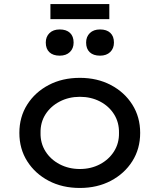

<svg xmlns="http://www.w3.org/2000/svg" viewBox="-20 -922 791 952"><path d="M376 10Q289 10 221.5 -25.5Q154 -61 115 -122.5Q76 -184 76 -263Q76 -342 115 -403.5Q154 -465 221.5 -500.5Q289 -536 376 -536Q462 -536 529.5 -500.5Q597 -465 636 -403.5Q675 -342 675 -263Q675 -184 636 -122.5Q597 -61 529.5 -25.5Q462 10 376 10ZM376 -84Q431 -84 475.5 -107.5Q520 -131 545.5 -171.5Q571 -212 570 -263Q571 -315 545.5 -355.5Q520 -396 475.5 -419Q431 -442 376 -442Q321 -442 276 -418.5Q231 -395 205.5 -355Q180 -315 181 -263Q180 -212 205.5 -171.5Q231 -131 276 -107.5Q321 -84 376 -84ZM476 -646Q443 -646 425 -663Q407 -680 407 -711Q407 -740 425.5 -758Q444 -776 476 -776Q509 -776 527 -759Q545 -742 545 -711Q545 -682 526.5 -664Q508 -646 476 -646ZM276 -646Q243 -646 225 -663Q207 -680 207 -711Q207 -740 225.5 -758Q244 -776 276 -776Q309 -776 327 -759Q345 -742 345 -711Q345 -682 326.5 -664Q308 -646 276 -646ZM230 -827V-902H522V-827Z"/></svg>

Font: Lexend Exa
Style: Regular
Weight: 400
Designer: Bonnie Shaver-Troup, Thomas Jockin
Foundry: Lexend
Version: Version 1.007